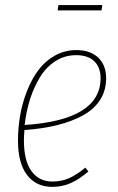

<svg xmlns="http://www.w3.org/2000/svg" viewBox="-20 -726 463 756"><path d="M382.8 -706.1 379.9 -685.1H207L210 -706.1ZM397.9 -418Q397.9 -370.6 374.8 -333.7Q351.6 -296.9 308.3 -272.7Q265.1 -248.5 207.3 -233.9Q149.4 -219.2 76.2 -213.9Q74.2 -185.5 74.2 -172.9Q74.2 -92.8 104 -52Q133.8 -11.2 186 -11.2Q222.7 -11.2 252.7 -24.7Q282.7 -38.1 315.9 -65.9L328.1 -50.8Q292 -20 258.5 -5.1Q225.1 9.8 186 9.8Q122.1 9.8 86.4 -37.1Q50.8 -84 50.8 -171.9Q50.8 -221.7 59.3 -271.2Q67.9 -320.8 86.2 -367.4Q104.5 -414.1 130.9 -449.7Q157.2 -485.4 196 -507.1Q234.9 -528.8 280.8 -528.8Q335.4 -528.8 366.7 -499Q397.9 -469.2 397.9 -418ZM279.8 -508.8Q234.9 -508.8 198 -485.1Q161.1 -461.4 137 -421.4Q112.8 -381.3 97.9 -334Q83 -286.6 77.1 -233.9Q376 -253.4 376 -418Q376 -460.9 351.1 -484.9Q326.2 -508.8 279.8 -508.8Z"/></svg>

Font: Fira Sans Compressed Thin
Style: Italic
Weight: 100
Width: 3
Italic angle: -8°
Designer: Carrois Corporate & Edenspiekermann AG
Foundry: Carrois Corporate GbR & Edenspiekermann AG
Version: Version 4.203;PS 004.203;hotconv 1.0.88;makeotf.lib2.5.64775